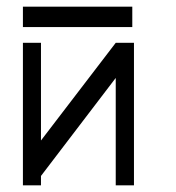

<svg xmlns="http://www.w3.org/2000/svg" viewBox="-20 -604 526 574"><path d="M380.5 -50H326V-371L102.5 -78V-50H48.5V-476H102.5V-184L326 -476H380.5ZM48.5 -584H375.5V-523H48.5Z"/></svg>

Font: 3270 Nerd Font Mono SemCond
Style: Regular
Weight: 400
Monospace: yes
Version: Version 3.0.1;Nerd Fonts 3.1.1